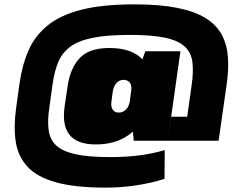

<svg xmlns="http://www.w3.org/2000/svg" viewBox="-20 -775 1093 880"><path d="M465 85Q323 85 236 60.5Q149 36 105.5 -11.5Q62 -59 52 -126.5Q42 -194 54 -281L69 -389Q81 -476 110.5 -543.5Q140 -611 198.5 -658.5Q257 -706 353.5 -730.5Q450 -755 596 -755Q712 -755 792 -739Q872 -723 921.5 -692.5Q971 -662 995.5 -617.5Q1020 -573 1024.5 -515.5Q1029 -458 1019 -389L982 -130H749L765 -240H838L859 -389Q867 -447 862 -489.5Q857 -532 828.5 -560Q800 -588 739.5 -601.5Q679 -615 576 -615Q470 -615 404 -601.5Q338 -588 301 -560Q264 -532 246.5 -489.5Q229 -447 221 -389L206 -281Q197 -221 203 -178Q209 -135 238 -108Q267 -81 326.5 -68Q386 -55 485 -55Q559 -55 620 -63Q681 -71 735 -87L734 45Q673 64 605 74.5Q537 85 465 85ZM419 -113Q335 -113 299.5 -156Q264 -199 276 -286L289 -374Q300 -459 343.5 -507Q387 -555 481 -555Q571 -555 620 -515Q627 -509 633 -503L646 -540H807L749 -130H593L589 -172Q580 -163 569 -156Q509 -113 419 -113ZM524 -259Q544 -259 557.5 -273Q571 -287 575 -311L581 -357Q585 -382 575.5 -395.5Q566 -409 546 -409Q527 -409 514 -394.5Q501 -380 497 -357L491 -311Q487 -288 496 -273.5Q505 -259 524 -259Z"/></svg>

Font: Pathway Extreme 8pt Thin 12pt Black
Style: Italic
Weight: 900
Italic angle: -8°
Version: Version 1.001;gftools[0.9.26]